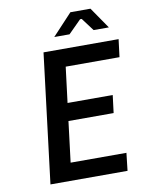

<svg xmlns="http://www.w3.org/2000/svg" viewBox="-90 -884 717 942"><g transform="rotate(-10 268.5 -412.5)"><path d="M468 -5 478 -93H200L225 -296H450L461 -384H236L258 -561H526L537 -649H163L84 -5ZM368 -778H376L424 -714H500L427 -820H327L228 -714H304Z"/></g></svg>

Font: Falling Sky
Style: LightObl
Weight: 400
Designer: Paul D. Hunt
Foundry: Adobe Systems Incorporated
Version: Version 1.02